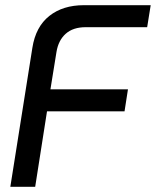

<svg xmlns="http://www.w3.org/2000/svg" viewBox="-20 -720 601 740"><path d="M19.8 0 104.8 -536Q117.6 -617 170 -658.5Q222.4 -700 303.2 -700H560.8L547.2 -615.2H310.2Q261.6 -615.2 233.2 -589.8Q204.8 -564.4 197.6 -519.2L174.4 -375.8H473.2L460 -291H161.2L115.6 0Z"/></svg>

Font: MuseoModerno Thin
Style: Italic
Weight: 100
Italic angle: -9°
Designer: Pablo Cosgaya, Héctor Gatti, Marcela Romero, and the Authors of The MuseoModerno Project.
Foundry: Omnibus-Type Team
Version: Version 1.003